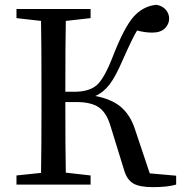

<svg xmlns="http://www.w3.org/2000/svg" viewBox="-20 -771 758 802"><path d="M605.5 -46.9 715.8 -37.1V0Q680.7 10.7 618.2 10.7Q563.5 10.7 537.1 -4.4Q510.7 -19.5 499 -58.6L441.4 -245.1Q424.8 -300.8 392.6 -322.8Q360.4 -344.7 299.8 -344.7H252.9Q252.9 -143.6 254.9 -49.8L358.4 -38.1V0H48.8V-38.1L151.4 -48.8Q153.3 -143.6 153.3 -338.9V-392.6Q153.3 -587.9 151.4 -683.6L48.8 -695.3V-733.4H358.4V-695.3L254.9 -683.6Q252.9 -590.8 252.9 -387.7H290Q352.5 -387.7 384.3 -415.5Q416 -443.4 452.1 -537.1Q499 -657.2 538.1 -701.2Q577.1 -745.1 632.8 -751Q658.2 -747.1 672.4 -730.5Q686.5 -713.9 686.5 -693.4Q686.5 -669.9 668.5 -652.3Q650.4 -634.8 616.2 -634.8Q585 -634.8 552.7 -643.6Q536.1 -618.2 492.2 -519.5Q462.9 -451.2 437.5 -418Q412.1 -384.8 377.9 -370.1Q445.3 -357.4 484.4 -324.7Q523.4 -292 543 -233.4Z"/></svg>

Font: GenYoMin TW TTF Medium
Style: Regular
Weight: 500
Version: Version 1.300